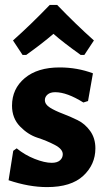

<svg xmlns="http://www.w3.org/2000/svg" viewBox="-20 -752 432 783"><path d="M72 -528 33 -587Q105 -651 183 -732H213Q290 -652 363 -587L324 -528H309Q235 -581 198 -614Q154 -576 87 -528ZM223 -477Q295 -477 359 -453L339 -340L320 -334Q253 -376 205 -376Q185 -376 174 -366.5Q163 -357 163 -344Q163 -326 184 -313Q205 -300 235.5 -288.5Q266 -277 296.5 -262Q327 -247 348 -217.5Q369 -188 369 -147Q369 -81 319.5 -35Q270 11 172 11Q98 11 15 -17L34 -137L48 -147Q81 -120 121.5 -104Q162 -88 191 -88Q213 -88 224.5 -98Q236 -108 236 -123Q236 -144 203.5 -161Q171 -178 132.5 -190.5Q94 -203 61.5 -236.5Q29 -270 29 -321Q29 -390 81 -433.5Q133 -477 223 -477Z"/></svg>

Font: Alegreya Sans ExtraBold
Style: Regular
Weight: 800
Designer: Juan Pablo del Peral
Foundry: Huerta Tipografica
Version: Version 2.007